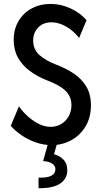

<svg xmlns="http://www.w3.org/2000/svg" viewBox="-20 -748 533 1000"><path d="M249 7.8Q207 7.8 167 -6.1Q127 -20 93 -43Q59.1 -65.9 36.1 -92.8L78.6 -194.3Q97.7 -166.5 124.5 -142.3Q151.4 -118.2 181.9 -102.8Q212.4 -87.4 243.7 -87.4Q274.4 -87.4 298.8 -102.1Q323.2 -116.7 337.6 -142.3Q352.1 -168 352.1 -200.7Q352.1 -231.9 337.2 -255.4Q322.3 -278.8 293.9 -296.4Q265.6 -314 226.1 -329.1Q174.8 -349.1 135.3 -378.4Q95.7 -407.7 73.5 -447.8Q51.3 -487.8 51.3 -540Q51.3 -595.2 76.2 -637.7Q101.1 -680.2 144.8 -703.9Q188.5 -727.5 244.1 -727.5Q296.4 -727.5 346.4 -704.8Q396.5 -682.1 430.7 -643.1L392.1 -550.3Q373.5 -574.2 349.6 -592.8Q325.7 -611.3 299.3 -621.6Q272.9 -631.8 247.6 -631.8Q205.1 -631.8 179 -604.7Q152.8 -577.6 152.8 -537.1Q152.8 -490.2 185.5 -461.2Q218.3 -432.1 275.4 -410.2Q323.2 -392.1 363.8 -365.2Q404.3 -338.4 429 -298.1Q453.6 -257.8 453.6 -199.2Q453.6 -137.2 426 -90.6Q398.4 -43.9 351.8 -18.1Q305.2 7.8 249 7.8ZM180.7 232.4V177.2Q225.1 178.7 246.8 167.5Q268.6 156.2 268.6 132.3Q268.6 115.7 251.7 104Q234.9 92.3 204.6 91.3L230 0H277.3L253.9 80.1L247.6 52.2Q285.2 58.6 307.9 80.6Q330.6 102.5 330.6 138.7Q330.6 182.6 293.9 207.8Q257.3 232.9 180.7 232.4Z"/></svg>

Font: Reddit Sans Condensed Medium
Style: Regular
Weight: 500
Designer: Stephen Hutchings
Foundry: Reddit
Version: Version 1.014